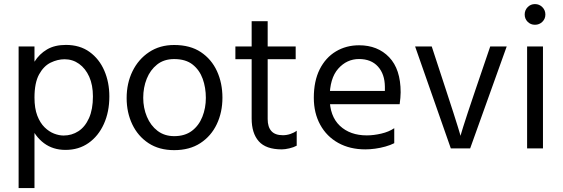

<svg xmlns="http://www.w3.org/2000/svg" viewBox="-20 -738 2798 955"><path d="M72.6 197.3V-507H151.5V197.3ZM151.5 -252.7Q151.5 -199.1 165.5 -162.8Q179.6 -126.4 201.8 -104.7Q224 -83.1 248.8 -73.5Q273.7 -63.9 296.3 -63.9Q337 -63.9 370.1 -85.4Q403.2 -106.9 422.7 -150.5Q442.2 -194 442.2 -258.3Q442.2 -315 423.8 -356.3Q405.3 -397.5 373.3 -420.4Q341.3 -443.3 301 -443.3Q266.7 -443.3 232 -426.5Q197.3 -409.6 174.4 -367.9Q151.5 -326.1 151.5 -252.7ZM106.5 -252.5Q106.5 -300.3 117.2 -346.7Q127.9 -393.1 151.7 -431.3Q175.5 -469.4 213.7 -492Q251.9 -514.6 307.7 -514.6Q377.4 -514.6 425.6 -479.6Q473.8 -444.7 498.8 -386.7Q523.9 -328.7 523.9 -258.2Q523.9 -181.4 496.5 -121.1Q469.1 -60.8 420.3 -26.6Q371.5 7.6 306.1 7.6Q243.4 7.6 198.6 -25.9Q153.8 -59.4 130.2 -118.2Q106.5 -177 106.5 -252.5Z M846.3 8.8Q771.4 8.8 718.6 -26Q665.9 -60.8 637.9 -119.6Q609.9 -178.4 609.9 -250.2Q609.9 -324 639.1 -383.7Q668.3 -443.4 721.6 -478.8Q774.8 -514.2 846.3 -514.2Q925.9 -514.2 978.9 -478.9Q1031.9 -443.6 1059.2 -384.2Q1086.4 -324.8 1086.4 -252.1Q1086.4 -179.6 1058.3 -120.4Q1030.2 -61.2 976.7 -26.2Q923.3 8.8 846.3 8.8ZM846.1 -444.2Q795.7 -444.2 761.5 -417.1Q727.4 -390 709.9 -346.4Q692.4 -302.7 692.4 -251.4Q692.4 -201.2 710.8 -157.3Q729.2 -113.4 763.7 -87.1Q798.3 -60.8 846.5 -60.8Q899.4 -60.8 934.3 -87Q969.1 -113.2 986.5 -157Q1003.9 -200.7 1003.9 -251Q1003.9 -302.3 988.2 -346Q972.4 -389.8 938 -417Q903.6 -444.2 846.1 -444.2Z M1231.7 -148.3V-632.5H1311.4V-145.7Q1311.4 -106.6 1329.9 -86Q1348.3 -65.4 1387.1 -65.4Q1405.7 -65.4 1424.3 -71.6Q1442.9 -77.8 1455.8 -87.8V-13.4Q1441.1 -5.2 1419.2 -0.1Q1397.3 5 1381.8 5Q1302.7 5 1267.2 -35.2Q1231.7 -75.3 1231.7 -148.3ZM1150.8 -443.4V-507H1450.7V-443.4Z M1591.8 -219.7V-285.8H1894.4Q1894.4 -288.8 1894.4 -296.1Q1894.4 -303.5 1894.4 -306.5Q1893.8 -369.5 1859.9 -407Q1826.1 -444.4 1765.9 -444.4Q1705 -444.4 1662.3 -396.4Q1619.7 -348.4 1619.7 -251.6Q1619.7 -160.3 1670.4 -112.4Q1721.2 -64.6 1804.6 -64.6Q1838.6 -64.6 1876.6 -73.5Q1914.6 -82.4 1941 -100.4V-25.8Q1922.2 -16.2 1897 -9.1Q1871.7 -2 1845.8 1.5Q1819.8 5 1797 5Q1720.5 5 1662.7 -27Q1604.8 -59.1 1572.9 -117.3Q1540.9 -175.5 1540.9 -251.6Q1540.9 -334.8 1570.1 -393.1Q1599.4 -451.4 1650.5 -482.1Q1701.6 -512.8 1766.2 -512.8Q1858.7 -512.8 1915.7 -453.3Q1972.8 -393.8 1972.8 -278.9Q1972.8 -270.1 1971.4 -250.9Q1969.9 -231.7 1967.9 -219.7Z M2044.7 -507 2222.3 0H2318.6L2500.4 -507H2418.4L2345.6 -293.4Q2321.6 -222.9 2306.7 -177.6Q2291.7 -132.2 2284 -107.4Q2276.2 -82.5 2273.4 -72.5Q2270.6 -62.4 2270.6 -62.4Q2270.6 -62.4 2267.8 -72.5Q2265 -82.5 2257.3 -107.4Q2249.5 -132.2 2235.1 -177.6Q2220.7 -222.9 2197.4 -293.4L2127.4 -507Z M2601.8 0V-507H2680.7V0ZM2589.8 -665.8Q2589.8 -687.4 2604.6 -702.5Q2619.3 -717.7 2640.9 -717.7Q2662.5 -717.7 2677.6 -702.5Q2692.7 -687.4 2692.7 -665.8Q2692.7 -644.3 2677.6 -629.5Q2662.5 -614.8 2640.9 -614.8Q2619.3 -614.8 2604.6 -629.5Q2589.8 -644.3 2589.8 -665.8Z"/></svg>

Font: Hind Variable Light
Style: Regular
Weight: 300
Designer: Manushi Parikh, Satya Rajpurohit
Foundry: Indian Type Foundry
Version: Version 3.000